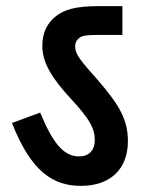

<svg xmlns="http://www.w3.org/2000/svg" viewBox="-20 -642 467 626"><path d="M397 -182C397 -252 369 -300 298 -382C240 -447 225 -466 225 -491C225 -502 229 -511 238 -518C249 -526 262 -528 294 -528H379V-622H302C224 -622 189 -610 162 -589C133 -566 118 -535 118 -492C118 -436 151 -385 212 -319C273 -253 289 -223 289 -185C289 -151 269 -132 238 -132C187 -132 152 -176 111 -275L19 -241C82 -81 154 -36 244 -36C340 -36 397 -91 397 -182Z"/></svg>

Font: Noto Sans Devanagari UI Condensed SemiBold
Style: Regular
Weight: 600
Width: 3
Designer: Jelle Bosma - Monotype Design Team
Foundry: Monotype Imaging Inc.
Version: Version 2.003